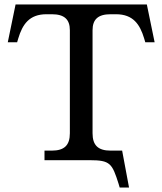

<svg xmlns="http://www.w3.org/2000/svg" viewBox="-20 -720 730 863"><path d="M396 -121V-584C396 -633 421 -656 477 -656H501C579 -656 609 -610 628 -547L633 -530H675L640 -700H50L15 -530H57L62 -547C81 -610 111 -656 189 -656H213C269 -656 294 -633 294 -584V-121C294 -67 269 -43 213 -43H180V0H383C476 0 484 15 513 106L518 123H560L529 -43H477C421 -43 396 -67 396 -121Z"/></svg>

Font: LT Superior Serif Medium
Style: Regular
Weight: 500
Designer: Daniel Lyons
Foundry: LyonsType
Version: Version 2.120;FEAKit 1.0